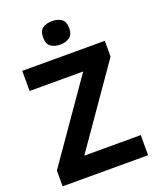

<svg xmlns="http://www.w3.org/2000/svg" viewBox="-167 -1025 913 1121"><g transform="rotate(-20 289.5 -464.0)"><path d="M555 0H24V-98L366 -589H33V-714H546V-616L204 -125H555ZM295 -928Q328 -928 352 -912.5Q376 -897 376 -855Q376 -814 352 -798Q328 -782 295 -782Q261 -782 237.5 -798Q214 -814 214 -855Q214 -897 237.5 -912.5Q261 -928 295 -928Z"/></g></svg>

Font: Noto Sans Sinhala
Style: Regular
Weight: 400
Designer: Jelle Bosma - Monotype Design Team
Foundry: Monotype Imaging Inc.
Version: Version 2.006